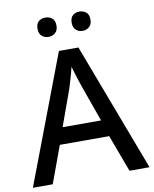

<svg xmlns="http://www.w3.org/2000/svg" viewBox="-97 -984 848 1057"><g transform="rotate(-10 326.5 -455.5)"><path d="M540 0 463 -207H187L111 0H0L272 -717H381L652 0ZM362 -502Q358 -512 351 -534.5Q344 -557 336.5 -580.5Q329 -604 325 -619Q318 -588 307.5 -553.5Q297 -519 292 -502L219 -300H434ZM177 -857Q177 -886 192.5 -898.5Q208 -911 230 -911Q251 -911 267 -898.5Q283 -886 283 -857Q283 -830 267 -816.5Q251 -803 230 -803Q208 -803 192.5 -816.5Q177 -830 177 -857ZM368 -857Q368 -886 383.5 -898.5Q399 -911 420 -911Q441 -911 457 -898.5Q473 -886 473 -857Q473 -830 457 -816.5Q441 -803 420 -803Q399 -803 383.5 -816.5Q368 -830 368 -857Z"/></g></svg>

Font: Noto Sans Tai Tham Medium
Style: Regular
Weight: 500
Designer: Monotype Design Team 2013. Revised by David WIlliams 2020
Foundry: Monotype Imaging Inc.
Version: Version 2.002; ttfautohint (v1.8.4.7-5d5b)